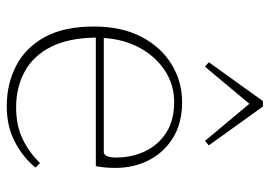

<svg xmlns="http://www.w3.org/2000/svg" viewBox="-132 -634 779 554"><g transform="rotate(90 257.0 -356.5)"><path d="M274 -470Q224 -470 183.5 -443.5Q143 -417 118 -371.5Q93 -326 89 -267H420Q434 -270 434 -303Q434 -348 416 -386Q398 -424 362.5 -447Q327 -470 274 -470ZM286 13Q221 13 168.5 -14.5Q116 -42 86 -97.5Q56 -153 56 -238Q56 -318 85.5 -375Q115 -432 165 -462.5Q215 -493 274 -493Q335 -493 377.5 -466.5Q420 -440 442 -396.5Q464 -353 464 -301Q464 -283 462.5 -269Q461 -255 459 -244H88Q89 -165 115 -114Q141 -63 186.5 -38.5Q232 -14 289 -14Q342 -14 381 -33Q420 -52 450 -83L463 -70Q435 -35 390 -11Q345 13 286 13ZM386 -559 279 -687 172 -559 159 -570 271 -726H287L399 -570Z"/></g></svg>

Font: Source Serif 4 SmText ExtraLight
Style: Regular
Weight: 200
Designer: Frank Grießhammer
Foundry: Adobe
Version: Version 4.005;hotconv 1.1.0;makeotfexe 2.6.0